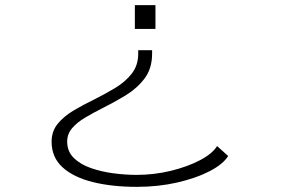

<svg xmlns="http://www.w3.org/2000/svg" viewBox="-20 -520 1133 746"><path d="M584 -407.5H504V-500H584ZM571 -325V-311.5Q571 -254 541.8 -215.2Q512.5 -176.5 467.8 -149.2Q423 -122 377.5 -99.5Q342 -81.5 310.8 -63Q279.5 -44.5 260.2 -22Q241 0.5 241 30Q241 68.5 266.8 93.8Q292.5 119 333.8 133.2Q375 147.5 421.8 153.5Q468.5 159.5 510.5 159.5Q578.5 159.5 643.5 143.8Q708.5 128 757 102.5Q805.5 77 823.5 47.5L866.5 86Q847.5 117.5 795.2 144.8Q743 172 669.2 189Q595.5 206 512 206Q415.5 206 340.8 187.5Q266 169 223.2 130.2Q180.5 91.5 180.5 30.5Q180.5 -10 204.2 -39Q228 -68 265.2 -90.2Q302.5 -112.5 344 -132.5Q387 -154 426.8 -177.8Q466.5 -201.5 491.8 -233.8Q517 -266 517 -311.5V-325Z"/></svg>

Font: Trispace Expanded ExtraLight
Style: Regular
Weight: 200
Width: 7
Designer: Tyler Finck
Foundry: Etcetera Type Company
Version: Version 1.210; ttfautohint (v1.8.3)